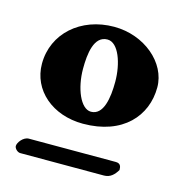

<svg xmlns="http://www.w3.org/2000/svg" viewBox="-71 -629 496 534"><g transform="rotate(15 177.0 -362.5)"><path d="M180 -283C295 -283 354 -352 354 -434C354 -505 282 -566 195 -566C99 -566 27 -502 27 -415C27 -339 92 -283 180 -283ZM193 -321C163 -321 141 -375 141 -431C141 -474 147 -527 186 -527C218 -527 237 -471 237 -419C237 -372 229 -321 193 -321ZM296 -204H46C30 -204 16 -185 16 -175C16 -168 25 -159 33 -159H274C292 -159 303 -170 312 -185C312 -195 310 -204 296 -204Z"/></g></svg>

Font: EB Garamond
Style: Bold
Weight: 700
Designer: Georg Duffner and Octavio Pardo
Foundry: Georg Duffner
Version: Version 1.000;PS 001.000;hotconv 1.0.88;makeotf.lib2.5.64775